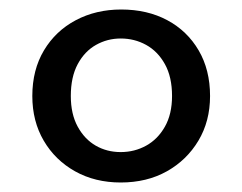

<svg xmlns="http://www.w3.org/2000/svg" viewBox="-20 -732 510 404"><path d="M234 -348Q180 -348 138 -371.5Q96 -395 72 -436Q48 -477 48 -530Q48 -585 72.5 -626Q97 -667 139.5 -689.5Q182 -712 235 -712Q290 -712 332 -689.5Q374 -667 398 -626Q422 -585 422 -530Q422 -477 397.5 -436Q373 -395 331 -371.5Q289 -348 234 -348ZM234 -412Q263 -412 287.5 -425.5Q312 -439 327 -465.5Q342 -492 342 -530Q342 -570 327 -597Q312 -624 287.5 -637.5Q263 -651 234 -651Q206 -651 182 -637.5Q158 -624 143.5 -597Q129 -570 129 -530Q129 -492 143.5 -465.5Q158 -439 181.5 -425.5Q205 -412 234 -412Z"/></svg>

Font: DM Sans 24pt Medium
Style: Regular
Weight: 500
Designer: Colophon Foundry, Jonny Pinhorn
Foundry: Colophon Foundry
Version: Version 4.004;gftools[0.9.30]